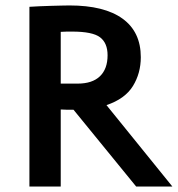

<svg xmlns="http://www.w3.org/2000/svg" viewBox="-20 -685 653 705"><path d="M250 -282Q239 -282 227.5 -282Q216 -282 203 -283V0H88V-660Q104 -661 124.5 -662Q145 -663 166 -663.5Q187 -664 205.5 -664.5Q224 -665 235 -665Q363 -665 430 -616.5Q497 -568 497 -475Q497 -416 468 -369Q439 -322 371 -299L613 0H480ZM245 -569Q237 -569 226 -569Q215 -569 203 -568V-378H265Q319 -378 347 -405Q375 -432 375 -482Q375 -527 347.5 -548Q320 -569 245 -569Z"/></svg>

Font: Quattrocento Sans
Style: Bold
Weight: 700
Designer: Pablo Impallari
Foundry: Pablo Impallari, Igino Marini, Brenda Gallo
Version: Version 2.000